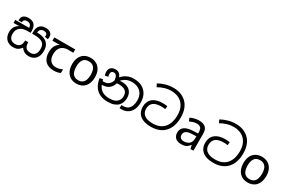

<svg xmlns="http://www.w3.org/2000/svg" viewBox="138 -2215 5356 3604"><g transform="rotate(30 2816.0 -412.5)"><path d="M588 11Q543 11 511.5 -1Q480 -13 457.5 -33Q435 -53 418 -77Q398 -50 375.5 -30Q353 -10 323 0.5Q293 11 248 11Q189 11 142.5 -14Q96 -39 69.5 -87Q43 -135 43 -204Q43 -246 56.5 -284.5Q70 -323 101.5 -354.5Q133 -386 185 -406L187 -397Q153 -391 116 -390Q79 -389 50 -389H30V-455H331Q329 -502 303 -524Q277 -546 238 -546Q200 -546 181 -531Q162 -516 162 -489Q162 -487 162 -484Q162 -481 163 -478L90 -474Q89 -479 89 -485.5Q89 -492 89 -496Q89 -553 127.5 -582.5Q166 -612 233 -612Q287 -612 325 -591.5Q363 -571 382.5 -530.5Q402 -490 402 -430V-389H382Q347 -389 310 -387Q273 -385 238 -375Q203 -365 173 -340Q147 -318 131.5 -285Q116 -252 116 -204Q116 -134 152.5 -97Q189 -60 250 -60Q288 -60 313.5 -70.5Q339 -81 354.5 -100.5Q370 -120 377 -147.5Q384 -175 384 -208V-214H451V-208Q451 -176 457.5 -149Q464 -122 479 -102Q494 -82 520 -71Q546 -60 585 -60Q647 -60 681 -99Q715 -138 715 -218Q715 -264 702.5 -296Q690 -328 661 -349Q631 -370 586 -379.5Q541 -389 475 -389H434V-430Q434 -490 454 -530.5Q474 -571 511.5 -591.5Q549 -612 603 -612Q670 -612 708.5 -582.5Q747 -553 747 -496Q747 -483 745 -470.5Q743 -458 740 -446L670 -458Q672 -463 673 -472.5Q674 -482 674 -487Q674 -516 655 -531Q636 -546 598 -546Q559 -546 533 -523.5Q507 -501 505 -452L486 -455H501Q556 -455 607.5 -444.5Q659 -434 699.5 -407.5Q740 -381 764 -335Q788 -289 788 -217Q788 -140 761.5 -89.5Q735 -39 689.5 -14Q644 11 588 11Z M1125 10Q1007 10 942 -57Q877 -124 877 -245Q877 -325 906 -380.5Q935 -436 989 -465H830V-537H1282V-465H1169Q1075 -465 1021.5 -411.5Q968 -358 968 -252Q968 -165 1011 -114.5Q1054 -64 1134 -64Q1171 -64 1205 -73.5Q1239 -83 1271 -99V-21Q1242 -5 1207 2.5Q1172 10 1125 10Z M1865 -269Q1865 -202 1847.5 -150.5Q1830 -99 1797.5 -63Q1765 -27 1718.5 -8.5Q1672 10 1615 10Q1562 10 1517 -8.5Q1472 -27 1439 -63Q1406 -99 1387.5 -150.5Q1369 -202 1369 -269Q1369 -358 1399 -419.5Q1429 -481 1485 -513.5Q1541 -546 1618 -546Q1691 -546 1746.5 -513.5Q1802 -481 1833.5 -419.5Q1865 -358 1865 -269ZM1460 -269Q1460 -206 1476.5 -159.5Q1493 -113 1528 -88Q1563 -63 1617 -63Q1671 -63 1706 -88Q1741 -113 1757.5 -159.5Q1774 -206 1774 -269Q1774 -333 1757 -378Q1740 -423 1705.5 -447.5Q1671 -472 1616 -472Q1534 -472 1497 -418Q1460 -364 1460 -269Z M2295 11Q2210 11 2137.5 -19Q2065 -49 2015 -117Q1965 -185 1947 -300L2017 -312Q2033 -224 2067.5 -168.5Q2102 -113 2158.5 -86.5Q2215 -60 2297 -60Q2366 -60 2413 -80.5Q2460 -101 2484.5 -139.5Q2509 -178 2509 -231Q2509 -285 2485.5 -317.5Q2462 -350 2421 -365Q2380 -380 2329 -380Q2295 -380 2269 -377.5Q2243 -375 2217 -368L2222 -420Q2241 -429 2271 -438.5Q2301 -448 2347 -448Q2421 -448 2473.5 -423Q2526 -398 2554 -349Q2582 -300 2582 -229Q2582 -185 2567.5 -142Q2553 -99 2520.5 -64.5Q2488 -30 2432.5 -9.5Q2377 11 2295 11ZM2600 3Q2587 3 2576.5 2.5Q2566 2 2553 1L2557 -68Q2563 -67 2574.5 -66.5Q2586 -66 2591 -66Q2656 -66 2695.5 -96Q2735 -126 2753 -176.5Q2771 -227 2771 -288Q2771 -370 2738 -426.5Q2705 -483 2646.5 -512Q2588 -541 2511 -541Q2453 -541 2408.5 -523.5Q2364 -506 2331 -476.5Q2298 -447 2274 -410L2282 -392Q2260 -317 2222.5 -277.5Q2185 -238 2136.5 -224Q2088 -210 2032 -210Q2022 -210 2006.5 -212.5Q1991 -215 1979 -221L1980 -286Q1994 -282 2012.5 -280Q2031 -278 2043 -278Q2080 -278 2114.5 -289Q2149 -300 2178 -335Q2207 -370 2226 -443L2236 -467Q2261 -504 2299.5 -537Q2338 -570 2391.5 -591Q2445 -612 2513 -612Q2621 -612 2695 -571Q2769 -530 2807.5 -457.5Q2846 -385 2846 -289Q2846 -193 2813 -128Q2780 -63 2724.5 -30Q2669 3 2600 3ZM2129 -592Q2178 -592 2207.5 -568.5Q2237 -545 2251.5 -509Q2266 -473 2269 -434L2214 -398Q2210 -432 2201.5 -461Q2193 -490 2176 -508Q2159 -526 2130 -526Q2102 -526 2084.5 -510Q2067 -494 2067 -459Q2067 -443 2070.5 -429.5Q2074 -416 2078 -403L2008 -389Q2002 -409 1998.5 -429.5Q1995 -450 1995 -467Q1995 -508 2011.5 -535.5Q2028 -563 2058.5 -577.5Q2089 -592 2129 -592Z M3233 11Q3126 11 3056 -20.5Q2986 -52 2952 -108Q2918 -164 2918 -238Q2918 -306 2941 -353.5Q2964 -401 3004 -430Q3044 -459 3096 -472.5Q3148 -486 3205 -486Q3237 -486 3265 -484Q3293 -482 3312 -479L3305 -411Q3282 -415 3261.5 -416.5Q3241 -418 3206 -418Q3147 -418 3098 -400.5Q3049 -383 3020 -343.5Q2991 -304 2991 -238Q2991 -186 3015.5 -146Q3040 -106 3093.5 -83Q3147 -60 3233 -60Q3328 -60 3392 -91.5Q3456 -123 3493.5 -175.5Q3531 -228 3547 -291.5Q3563 -355 3563 -418Q3563 -519 3534 -586Q3505 -653 3457.5 -692.5Q3410 -732 3354 -749Q3298 -766 3244 -766Q3162 -766 3092 -744.5Q3022 -723 2960 -686L2927 -751Q2993 -788 3074 -812Q3155 -836 3249 -836Q3324 -836 3393.5 -812.5Q3463 -789 3518.5 -739Q3574 -689 3606 -609.5Q3638 -530 3638 -418Q3638 -330 3615 -252.5Q3592 -175 3543 -115.5Q3494 -56 3417 -22.5Q3340 11 3233 11Z M3962 -545Q4060 -545 4107 -502Q4154 -459 4154 -365V0H4090L4073 -76H4069Q4046 -47 4021.5 -27.5Q3997 -8 3965.5 1Q3934 10 3889 10Q3841 10 3802.5 -7Q3764 -24 3742 -59.5Q3720 -95 3720 -149Q3720 -229 3783 -272.5Q3846 -316 3977 -320L4068 -323V-355Q4068 -422 4039 -448Q4010 -474 3957 -474Q3915 -474 3877 -461.5Q3839 -449 3806 -433L3779 -499Q3814 -518 3862 -531.5Q3910 -545 3962 -545ZM3988 -259Q3888 -255 3849.5 -227Q3811 -199 3811 -148Q3811 -103 3838.5 -82Q3866 -61 3909 -61Q3977 -61 4022 -98.5Q4067 -136 4067 -214V-262Z M4586 11Q4479 11 4409 -20.5Q4339 -52 4305 -108Q4271 -164 4271 -238Q4271 -306 4294 -353.5Q4317 -401 4357 -430Q4397 -459 4449 -472.5Q4501 -486 4558 -486Q4590 -486 4618 -484Q4646 -482 4665 -479L4658 -411Q4635 -415 4614.5 -416.5Q4594 -418 4559 -418Q4500 -418 4451 -400.5Q4402 -383 4373 -343.5Q4344 -304 4344 -238Q4344 -186 4368.5 -146Q4393 -106 4446.5 -83Q4500 -60 4586 -60Q4681 -60 4745 -91.5Q4809 -123 4846.5 -175.5Q4884 -228 4900 -291.5Q4916 -355 4916 -418Q4916 -519 4887 -586Q4858 -653 4810.5 -692.5Q4763 -732 4707 -749Q4651 -766 4597 -766Q4515 -766 4445 -744.5Q4375 -723 4313 -686L4280 -751Q4346 -788 4427 -812Q4508 -836 4602 -836Q4677 -836 4746.5 -812.5Q4816 -789 4871.5 -739Q4927 -689 4959 -609.5Q4991 -530 4991 -418Q4991 -330 4968 -252.5Q4945 -175 4896 -115.5Q4847 -56 4770 -22.5Q4693 11 4586 11Z M5578 -269Q5578 -202 5560.5 -150.5Q5543 -99 5510.5 -63Q5478 -27 5431.5 -8.5Q5385 10 5328 10Q5275 10 5230 -8.5Q5185 -27 5152 -63Q5119 -99 5100.5 -150.5Q5082 -202 5082 -269Q5082 -358 5112 -419.5Q5142 -481 5198 -513.5Q5254 -546 5331 -546Q5404 -546 5459.5 -513.5Q5515 -481 5546.5 -419.5Q5578 -358 5578 -269ZM5173 -269Q5173 -206 5189.5 -159.5Q5206 -113 5241 -88Q5276 -63 5330 -63Q5384 -63 5419 -88Q5454 -113 5470.5 -159.5Q5487 -206 5487 -269Q5487 -333 5470 -378Q5453 -423 5418.5 -447.5Q5384 -472 5329 -472Q5247 -472 5210 -418Q5173 -364 5173 -269Z"/></g></svg>

Font: lsinhala85
Style: Book
Weight: 400
Designer: Jelle Bosma - Monotype Design Team
Foundry: Monotype Imaging Inc.
Version: Version 2.003